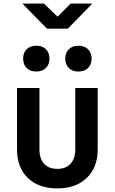

<svg xmlns="http://www.w3.org/2000/svg" viewBox="-20 -1041 640 1071"><path d="M300 10Q195 10 135 -48.5Q75 -107 75 -208V-550H200V-209Q200 -156 226 -127.5Q252 -99 300 -99Q347 -99 373.5 -127.5Q400 -156 400 -209V-550H525V-208Q525 -107 464 -48.5Q403 10 300 10ZM417 -642Q384 -642 364 -661.5Q344 -681 344 -714Q344 -747 364 -766.5Q384 -786 417 -786Q451 -786 471 -766.5Q491 -747 491 -714Q491 -681 471 -661.5Q451 -642 417 -642ZM183 -642Q149 -642 129 -661.5Q109 -681 109 -714Q109 -747 129 -766.5Q149 -786 183 -786Q216 -786 236 -766.5Q256 -747 256 -714Q256 -681 236 -661.5Q216 -642 183 -642ZM242 -881 105 -1021H225L301 -948L374 -1021H495L358 -881Z"/></svg>

Font: NKDuy Mono
Style: Bold
Weight: 700
Monospace: yes
Designer: NKDuy
Foundry: NKDuy
Version: Version 2.251; ttfautohint (v1.8.4.7-5d5b)